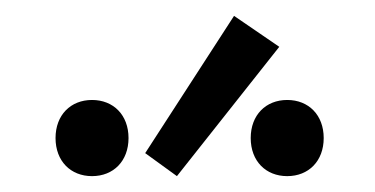

<svg xmlns="http://www.w3.org/2000/svg" viewBox="-20 -782 473 242"><path d="M163 -589 203 -560 332 -723 275 -762ZM296 -608C296 -579 315 -560 342 -560C369 -560 388 -579 388 -608C388 -637 369 -656 342 -656C315 -656 296 -637 296 -608ZM96 -560C123 -560 142 -579 142 -608C142 -637 123 -656 96 -656C69 -656 50 -637 50 -608C50 -579 69 -560 96 -560Z"/></svg>

Font: Repo Light
Style: Regular
Weight: 300
Designer: Stefan Peev
Foundry: Context Ltd
Version: Version 001.502